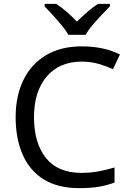

<svg xmlns="http://www.w3.org/2000/svg" viewBox="-20 -964 672 994"><path d="M403 -645Q288 -645 222 -568Q156 -491 156 -357Q156 -224 217.5 -146.5Q279 -69 402 -69Q449 -69 491 -77Q533 -85 573 -97V-19Q533 -4 490.5 3Q448 10 389 10Q280 10 207 -35Q134 -80 97.5 -163Q61 -246 61 -358Q61 -466 100.5 -548.5Q140 -631 217 -677.5Q294 -724 404 -724Q517 -724 601 -682L565 -606Q532 -621 491.5 -633Q451 -645 403 -645ZM334 -784Q321 -807 299 -833.5Q277 -860 253 -886Q229 -912 211 -931V-944H271Q297 -927 325 -903Q353 -879 378 -852Q405 -879 433 -903Q461 -927 487 -944H549V-931Q530 -912 505.5 -886Q481 -860 458.5 -833.5Q436 -807 424 -784Z"/></svg>

Font: Noto Sans Ethiopic
Style: Regular
Weight: 400
Designer: Monotype Design Team
Foundry: Monotype Imaging Inc.
Version: Version 2.102; ttfautohint (v1.8.4.7-5d5b)